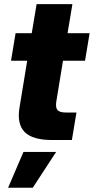

<svg xmlns="http://www.w3.org/2000/svg" viewBox="-20 -676 453 927"><path d="M412.6 -515.6 390.6 -382.8H284.2L252 -186.5Q247.1 -157.7 257.3 -145.3Q267.6 -132.8 297.4 -132.8H349.1L327.1 0H231Q137.7 0 99.4 -38.3Q61 -76.7 74.2 -156.7L111.3 -382.8H33.2L55.2 -515.6H133.3L156.7 -656.2H329.6L306.2 -515.6ZM19 230.5 93.3 57.6H251L138.2 230.5Z"/></svg>

Font: Inter Display Extra Bold
Style: Italic
Weight: 800
Italic angle: -9.39999°
Designer: Rasmus Andersson
Foundry: rsms
Version: Version 4.000;git-4fc901f